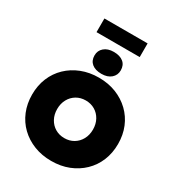

<svg xmlns="http://www.w3.org/2000/svg" viewBox="-256 -1289 1347 1459"><g transform="rotate(30 417.0 -560.0)"><path d="M417 10Q335 10 266 -17Q197 -44 146 -93Q95 -142 67.5 -209Q40 -276 40 -355Q40 -435 67.5 -501.5Q95 -568 146 -617Q197 -666 266 -693Q335 -720 417 -720Q500 -720 568.5 -693Q637 -666 688 -617Q739 -568 766.5 -501.5Q794 -435 794 -355Q794 -276 766.5 -209Q739 -142 688 -93Q637 -44 568.5 -17Q500 10 417 10ZM417 -190Q462 -190 497.5 -211Q533 -232 553.5 -269.5Q574 -307 574 -355Q574 -403 553.5 -440.5Q533 -478 497.5 -499Q462 -520 417 -520Q372 -520 336.5 -499Q301 -478 280.5 -440.5Q260 -403 260 -355Q260 -307 280.5 -269.5Q301 -232 336.5 -211Q372 -190 417 -190ZM417 -754Q363 -754 332.5 -779Q302 -804 302 -850Q302 -892 333 -919Q364 -946 417 -946Q471 -946 501.5 -921Q532 -896 532 -850Q532 -808 501 -781Q470 -754 417 -754ZM227 -1010V-1130H606V-1010Z"/></g></svg>

Font: Lexend Black
Style: Regular
Weight: 900
Designer: Bonnie Shaver-Troup, Thomas Jockin
Foundry: Lexend
Version: Version 1.007; ttfautohint (v1.8.3)